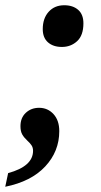

<svg xmlns="http://www.w3.org/2000/svg" viewBox="-33 -561 384 732"><path d="M130 -450Q130 -491 152.5 -516Q175 -541 212 -541Q245 -541 265 -523.5Q285 -506 285 -472Q285 -426 261 -404Q237 -382 203 -382Q170 -382 150 -399.5Q130 -417 130 -450ZM-2 99Q93 73 93 14Q93 2 87.5 -6.5Q82 -15 72 -24Q59 -36 52 -48Q45 -60 45 -80Q45 -112 65.5 -131Q86 -150 116 -150Q149 -150 171 -126Q193 -102 193 -61Q193 16 139.5 73.5Q86 131 -13 151Z"/></svg>

Font: Noto Serif Narrow
Style: Bold Italic
Weight: 700
Width: 4
Italic angle: -12°
Designer: Monotype Design Team
Foundry: Monotype Imaging Inc.
Version: Version 1.001